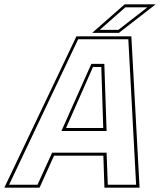

<svg xmlns="http://www.w3.org/2000/svg" viewBox="-67 -868 742 888"><path d="M-47 0 286.5 -700H540.5L578.5 0H416L411 -148H183L116 0ZM-25 -13.5H106.5L174 -162H426L431.5 -13.5H562.5L526.5 -686.5H294.5ZM217 -262 355.5 -572.5H415.5L426 -262ZM238.5 -276H410.5L401.5 -558H363ZM359.5 -716 509.5 -848H653L483 -716ZM394.5 -730H480.5L614.5 -834H512.5Z"/></svg>

Font: Tourney Thin
Style: Italic
Weight: 100
Italic angle: -12°
Designer: Tyler Finck
Foundry: Etcetera Type Co
Version: Version 1.015